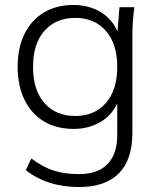

<svg xmlns="http://www.w3.org/2000/svg" viewBox="-20 -530 635 773"><path d="M299 223Q170 223 84 155L106 108Q153 143 197 157Q241 171 298 171Q374 171 413 130.5Q452 90 452 14V-114Q430 -65 383 -38Q336 -11 276 -11Q207 -11 156.5 -41.5Q106 -72 78.5 -128.5Q51 -185 51 -261Q51 -337 78.5 -393Q106 -449 156.5 -479.5Q207 -510 276 -510Q338 -510 385 -481.5Q432 -453 453 -403L461 -501H521Q517 -473 515 -444.5Q513 -416 513 -389V5Q513 113 458.5 168Q404 223 299 223ZM283 -63Q360 -63 406 -115Q452 -167 452 -261Q452 -354 406 -406Q360 -458 283 -458Q205 -458 159 -406Q113 -354 113 -261Q113 -167 159 -115Q205 -63 283 -63Z"/></svg>

Font: Mulish Light
Style: Regular
Weight: 300
Designer: Vernon Adams
Foundry: Vernon Adams
Version: Version 3.603; ttfautohint (v1.8.3)